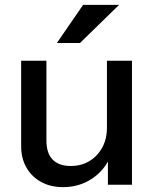

<svg xmlns="http://www.w3.org/2000/svg" viewBox="-20 -760 636 790"><path d="M239 10Q188 10 149 -11.5Q110 -33 88.5 -71Q67 -109 67 -158V-510H171V-182Q171 -129 197 -103Q223 -77 271 -77Q314 -77 347.5 -97Q381 -117 400.5 -152.5Q420 -188 420 -235L433 -113Q408 -57 356.5 -23.5Q305 10 239 10ZM424 0V-120H420V-510H523V0ZM309 -583H214L322 -740H470Z"/></svg>

Font: Instrument Sans Medium
Style: Regular
Weight: 500
Designer: Rodrigo Fuenzalida
Foundry: fragTYPE
Version: Version 1.000;gftools[0.9.28]